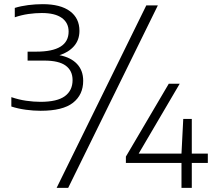

<svg xmlns="http://www.w3.org/2000/svg" viewBox="-20 -834 1030 922"><path d="M175 -302Q140.5 -302 103.8 -307Q67 -312 34.5 -322.5V-367.5Q69.5 -355.5 105.5 -350.2Q141.5 -345 174.5 -345Q254.5 -345 291.5 -372.2Q328.5 -399.5 328.5 -449.5Q328.5 -494.5 295.5 -518.8Q262.5 -543 193 -543H112.5V-586H154.5Q309.5 -586 309.5 -682.5Q309.5 -724.5 276.8 -748Q244 -771.5 181 -771.5Q150 -771.5 116.5 -766.8Q83 -762 51 -751V-796Q80 -805 115 -809.5Q150 -814 185 -814Q270.5 -814 316 -780.2Q361.5 -746.5 361.5 -686Q361.5 -642 335.2 -612.2Q309 -582.5 265.5 -569Q320 -558.5 349.8 -527Q379.5 -495.5 379.5 -446Q379.5 -379 330.5 -340.5Q281.5 -302 175 -302ZM252 68 682.5 -808H738L307.5 68ZM584.5 -51.5V-82L790.5 -432H843L646 -96.5H851.5L860 -263H901V-96.5H978V-51.5H901V68H851.5V-51.5Z"/></svg>

Font: Encode Sans Expanded Expanded Light
Style: Regular
Weight: 300
Width: 7
Designer: Multiple Designers
Foundry: Impallari Type
Version: Version 3.000; ttfautohint (v1.8.3) -l 8 -r 50 -G 200 -x 14 